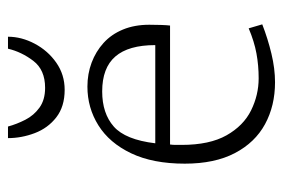

<svg xmlns="http://www.w3.org/2000/svg" viewBox="-134 -564 709 481"><g transform="rotate(-90 220.5 -323.5)"><path d="M255 11Q196 11 150 -14Q104 -39 77.5 -89.5Q51 -140 51 -215Q51 -295 77 -349.5Q103 -404 147 -431.5Q191 -459 244 -459Q276 -459 304 -448.5Q332 -438 353.5 -418.5Q375 -399 387 -370Q399 -341 399 -304Q399 -289 398.5 -274.5Q398 -260 397 -252H99Q98 -245 98 -238Q98 -231 98 -223Q98 -153 122 -110.5Q146 -68 184.5 -49Q223 -30 265 -30Q297 -30 327 -35.5Q357 -41 390 -55L400 -21Q364 -7 326.5 2Q289 11 255 11ZM102 -289H348Q348 -356 319.5 -389Q291 -422 232 -422Q177 -422 144 -393Q111 -364 102 -289ZM115 -658H144Q150 -636 161 -614.5Q172 -593 191.5 -579Q211 -565 241 -565Q286 -565 308.5 -594.5Q331 -624 339 -658H369Q369 -624 351.5 -591Q334 -558 304 -537Q274 -516 236 -516Q194 -516 167 -537Q140 -558 127.5 -591Q115 -624 115 -658Z"/></g></svg>

Font: Ancizar Sans Thin
Style: Regular
Weight: 100
Designer: Cesar Puertas, Viviana Monsalve, Julian Moncada, Julian Prieto, Jose Castro, Mariel Hernandez, Felipe Aragon, Sara Alarc
Version: Version 8.100